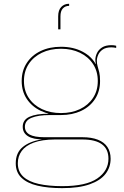

<svg xmlns="http://www.w3.org/2000/svg" viewBox="-20 -781 660 1018"><path d="M300.5 -625.5H288.5V-694Q288.5 -727.5 304.8 -744.2Q321 -761 346.5 -761V-750Q326 -750 313.2 -736.2Q300.5 -722.5 300.5 -694ZM309.5 216.5Q234.5 216.5 179.2 203.5Q124 190.5 93.8 161.5Q63.5 132.5 63.5 85Q63.5 28.5 101.2 -2Q139 -32.5 201 -41.5V-46L270.5 -41.5Q202.5 -41 159.2 -25Q116 -9 95.2 19.2Q74.5 47.5 74.5 84.5Q74.5 129 103.5 155.8Q132.5 182.5 185.2 194.2Q238 206 310 206Q436.5 206 495.8 165.2Q555 124.5 555 60.5Q555 -41.5 416.5 -41.5H212Q156 -41.5 128.2 -59Q100.5 -76.5 100.5 -109Q100.5 -145.5 136.2 -161.8Q172 -178 236 -178V-184L303.5 -171H244.5Q183 -171 147.5 -156.5Q112 -142 112 -109Q112 -81.5 137 -67.5Q162 -53.5 215 -53.5H416.5Q465.5 -53.5 499 -40.2Q532.5 -27 549.5 -1.5Q566.5 24 566.5 60.5Q566.5 106 539.5 141Q512.5 176 455.5 196.2Q398.5 216.5 309.5 216.5ZM303.5 -171Q243.5 -171 196.5 -193.2Q149.5 -215.5 122.2 -256.2Q95 -297 95 -351.5Q95 -406 121.8 -447Q148.5 -488 195.5 -510.5Q242.5 -533 303.5 -533Q369 -533 418.8 -506.5Q468.5 -480 492 -433Q501.5 -415.5 506 -395Q510.5 -374.5 510.5 -351.5Q510.5 -297 484 -256.2Q457.5 -215.5 410.5 -193.2Q363.5 -171 303.5 -171ZM303.5 -181.5Q360 -181.5 404 -202.5Q448 -223.5 473.2 -261.8Q498.5 -300 498.5 -351.5Q498.5 -403 473.2 -441.5Q448 -480 404 -501.2Q360 -522.5 303.5 -522.5Q246 -522.5 201.8 -501.2Q157.5 -480 132.2 -441.5Q107 -403 107 -351.5Q107 -300 132.5 -261.8Q158 -223.5 202.5 -202.5Q247 -181.5 303.5 -181.5ZM510.5 -351.5 498.5 -408.5 483.5 -440 488.5 -442Q487 -447.5 486.2 -453.2Q485.5 -459 485.5 -464Q485.5 -481 494 -499.2Q502.5 -517.5 521.2 -529.5Q540 -541.5 571 -541.5Q578 -541.5 583.8 -540.8Q589.5 -540 596 -538.5V-527Q589 -528.5 583.2 -529.2Q577.5 -530 570.5 -530Q541.5 -530 524.8 -518.5Q508 -507 500.8 -490.5Q493.5 -474 493.5 -459Q493.5 -442.5 497.8 -429Q502 -415.5 506.2 -398Q510.5 -380.5 510.5 -351.5Z"/></svg>

Font: Hepta Slab ExtraLight Thin
Style: Regular
Weight: 250
Version: Version 1.102